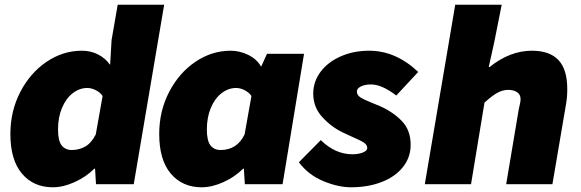

<svg xmlns="http://www.w3.org/2000/svg" viewBox="-20 -781 2463 814"><path d="M24 -213Q24 -310 66 -391Q108 -472 177.5 -519Q247 -566 327 -566Q365 -566 396 -550Q427 -534 445 -508H447L453 -611L479 -761H676L547 0H387L383 -66H380Q345 -31 296.5 -9Q248 13 204 13Q122 13 73 -45Q24 -103 24 -213ZM386 -211 415 -374Q405 -389 386.5 -398.5Q368 -408 350 -408Q317 -408 288.5 -386Q260 -364 243 -324Q226 -284 226 -232Q226 -184 241.5 -164.5Q257 -145 284 -145Q315 -145 341 -159.5Q367 -174 386 -211Z M655 -213Q655 -310 697 -391Q739 -472 808.5 -519Q878 -566 958 -566Q996 -566 1032 -548.5Q1068 -531 1086 -500H1088L1112 -553H1269L1178 0H1018L1014 -66H1011Q976 -31 927.5 -9Q879 13 835 13Q753 13 704 -45Q655 -103 655 -213ZM1017 -211 1046 -374Q1036 -389 1017.5 -398.5Q999 -408 981 -408Q948 -408 919.5 -386Q891 -364 874 -324Q857 -284 857 -232Q857 -184 872.5 -164.5Q888 -145 915 -145Q985 -145 1017 -211Z M1247 -93 1340 -187Q1401 -127 1474 -127Q1500 -127 1518.5 -134.5Q1537 -142 1537 -153Q1537 -167 1522.5 -176.5Q1508 -186 1473 -201L1432 -220Q1383 -244 1345.5 -285.5Q1308 -327 1308 -384Q1308 -435 1339 -476.5Q1370 -518 1424.5 -542Q1479 -566 1545 -566Q1658 -566 1753 -476L1660 -376Q1599 -423 1553 -423Q1527 -423 1510 -414.5Q1493 -406 1493 -393Q1493 -378 1507.5 -368.5Q1522 -359 1557 -345L1591 -331Q1647 -306 1684 -267.5Q1721 -229 1721 -167Q1721 -114 1688.5 -73Q1656 -32 1598.5 -9.5Q1541 13 1468 13Q1414 13 1351 -13Q1288 -39 1247 -93Z M1910 -761H2107L2075 -600L2052 -497H2056Q2142 -566 2235 -566Q2310 -566 2347.5 -526.5Q2385 -487 2385 -403Q2385 -369 2380 -341L2322 0H2126L2179 -316Q2183 -336 2184 -339Q2187 -351 2187 -361Q2187 -380 2172.5 -390Q2158 -400 2135 -400Q2111 -400 2088.5 -387.5Q2066 -375 2034 -346L1977 0H1781Z"/></svg>

Font: Nebula Sans Black
Style: Regular
Weight: 900
Italic angle: -9°
Designer: Paul D. Hunt for Adobe (as Source Sans)
Foundry: Nebula Entertainment & Broadcasting LLC
Version: Version 1.010